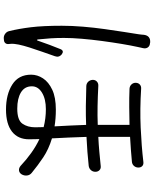

<svg xmlns="http://www.w3.org/2000/svg" viewBox="83 -884 833 1040"><g transform="rotate(90 500.0 -363.5)"><path d="M213 -759Q229 -758 236.5 -747Q244 -736 240 -720Q239 -715 237.5 -709Q236 -703 234 -693Q226 -657 217.5 -606Q209 -555 201.5 -499Q194 -443 189.5 -389.5Q185 -336 185 -293Q185 -253 187 -222Q189 -191 193 -153Q194 -147 196 -146.5Q198 -146 200 -152Q210 -182 222.5 -215Q235 -248 246 -275Q255 -295 274 -281Q292 -266 284 -244Q273 -212 260 -175.5Q247 -139 236.5 -105.5Q226 -72 221 -48Q219 -38 217.5 -25.5Q216 -13 217 -4L218 7Q219 17 213.5 24Q208 31 198 32L188 33Q174 34 162.5 25.5Q151 17 148 4Q135 -49 127 -114.5Q119 -180 119 -281Q119 -336 124 -396Q129 -456 137 -513Q145 -570 152.5 -618Q160 -666 165 -697Q166 -703 167 -713.5Q168 -724 168 -726Q173 -762 209 -760ZM668 -183Q621 -195 571 -195Q516 -195 481.5 -174Q447 -153 447 -119Q447 -80 480 -60Q513 -40 568 -40Q630 -40 649.5 -68Q669 -96 669 -137ZM428 -681Q428 -695 437 -703.5Q446 -712 460 -711Q570 -704 670.5 -708.5Q771 -713 856 -723Q870 -725 878.5 -717.5Q887 -710 887 -696Q887 -682 878 -672Q869 -662 855 -661Q824 -658 790.5 -655.5Q757 -653 721 -651V-479Q762 -481 801 -484.5Q840 -488 878 -492Q892 -494 901 -485.5Q910 -477 910 -463Q910 -449 901 -439Q892 -429 878 -427Q841 -423 802 -420Q763 -417 721 -415Q722 -368 724.5 -320Q727 -272 729 -228Q788 -210 831.5 -181Q875 -152 915 -119Q928 -109 930 -93.5Q932 -78 924 -64Q916 -51 903 -49.5Q890 -48 878 -58Q844 -90 807.5 -116Q771 -142 733 -160L734 -104Q734 -44 692.5 -11.5Q651 21 573 21Q491 21 437.5 -13Q384 -47 384 -115Q384 -149 404 -179.5Q424 -210 465.5 -229.5Q507 -249 573 -249Q622 -249 664 -242Q662 -283 659.5 -327.5Q657 -372 656 -413Q607 -411 554 -411.5Q501 -412 445 -414Q431 -415 422 -424.5Q413 -434 412 -449Q412 -463 421.5 -471.5Q431 -480 445 -479Q502 -476 554.5 -475Q607 -474 656 -476V-648Q609 -647 560 -646.5Q511 -646 460 -648Q446 -649 437 -658.5Q428 -668 428 -681Z"/></g></svg>

Font: Chiron GoRound TC N
Style: Regular
Weight: 350
Designer: Ryoko NISHIZUKA 西塚涼子 (kana, bopomofo & ideographs); Paul D. Hunt (Latin, Greek & Cyrillic); Sandoll Communications 산돌커뮤니
Foundry: Adobe
Version: Version 1.000;hotconv 1.1.1;makeotfexe 2.6.0